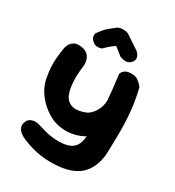

<svg xmlns="http://www.w3.org/2000/svg" viewBox="-214 -825 1057 1162"><g transform="rotate(30 314.5 -244.0)"><path d="M355 213Q285 217 223 204Q161 191 107 165Q107 165 98 160Q89 155 78.5 145Q68 135 62.5 120Q57 105 64 86Q70 67 83 58.5Q96 50 109 48.5Q122 47 131.5 48.5Q141 50 141 50Q175 60 202.5 67.5Q230 75 255 78Q280 81 308 81Q355 79 382 65Q409 51 421 23.5Q433 -4 434 -46Q438 -114 438 -167Q438 -220 434.5 -265.5Q431 -311 426 -357Q421 -403 414 -457Q414 -457 418.5 -466.5Q423 -476 437 -485.5Q451 -495 478 -495Q506 -496 524 -483.5Q542 -471 551.5 -459.5Q561 -448 561 -448Q579 -374 586.5 -303Q594 -232 594 -156Q594 -80 590 10Q579 106 522.5 156.5Q466 207 355 213ZM217 -12Q175 -31 140 -60.5Q105 -90 80.5 -128Q56 -166 47 -211Q40 -249 37.5 -282Q35 -315 38 -349.5Q41 -384 48 -427Q48 -427 51 -436.5Q54 -446 62 -458Q70 -470 85 -478.5Q100 -487 124 -485Q152 -483 168.5 -473Q185 -463 192.5 -449Q200 -435 202.5 -421.5Q205 -408 204.5 -399.5Q204 -391 204 -391Q196 -330 198 -285Q200 -240 208.5 -211.5Q217 -183 228 -170Q248 -145 280.5 -140.5Q313 -136 361 -155Q377 -162 394 -180.5Q411 -199 422.5 -227Q434 -255 433 -290L547 -325Q561 -244 546 -183Q531 -122 493 -78Q464 -46 421 -24Q378 -2 326 3Q274 8 217 -12ZM189 -542Q175 -553 170 -563Q165 -573 165 -582Q165 -591 167.5 -596Q170 -601 170 -601Q183 -619 195 -633Q207 -647 222.5 -660Q238 -673 259 -689Q268 -697 284 -700Q300 -703 318 -700.5Q336 -698 351 -686L437 -629Q437 -629 443 -622.5Q449 -616 454.5 -605.5Q460 -595 458.5 -582Q457 -569 442 -555Q431 -545 418.5 -543Q406 -541 395 -543Q384 -545 377 -547.5Q370 -550 370 -550L314 -594Q299 -584 282 -569.5Q265 -555 247 -537Q247 -537 238.5 -534.5Q230 -532 216.5 -532Q203 -532 189 -542Z"/></g></svg>

Font: Sour Gummy
Style: Bold
Weight: 700
Designer: Stefie Justprince
Foundry: Eifetstype
Version: Version 1.000